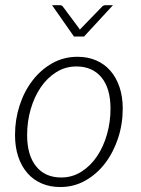

<svg xmlns="http://www.w3.org/2000/svg" viewBox="-20 -728 553 754"><path d="M39 0ZM220.5 -31Q264 -31 299.8 -53.8Q335.5 -76.5 361 -114.2Q386.5 -152 400.2 -200.8Q414 -249.5 414 -301Q414 -381 378.5 -424Q343 -467 280 -467Q236.5 -467 200.8 -444.5Q165 -422 139.8 -384.8Q114.5 -347.5 100.5 -299Q86.5 -250.5 86.5 -198Q86.5 -118.5 121.8 -74.8Q157 -31 220.5 -31ZM216.5 6.5Q176.5 6.5 143.8 -7.5Q111 -21.5 87.8 -48Q64.5 -74.5 51.8 -112.2Q39 -150 39 -198Q39 -258.5 57 -314Q75 -369.5 107.8 -412Q140.5 -454.5 185.5 -479.8Q230.5 -505 284.5 -505Q324.5 -505 357.2 -491Q390 -477 413.2 -450.5Q436.5 -424 449.2 -386.2Q462 -348.5 462 -301.5Q462 -241 443.8 -185.5Q425.5 -130 393 -87.2Q360.5 -44.5 315.5 -19Q270.5 6.5 216.5 6.5ZM184.5 -707.5H215Q223.5 -707.5 227 -702L289.5 -618L293.5 -611.5L299.5 -618L381 -702Q386.5 -707.5 393.5 -707.5H423.5L310 -584.5H270.5Z"/></svg>

Font: Lato Light
Style: Italic
Weight: 300
Italic angle: -7°
Designer: Lukasz Dziedzic
Foundry: tyPoland Lukasz Dziedzic
Version: Version 2.007; 2014-02-27